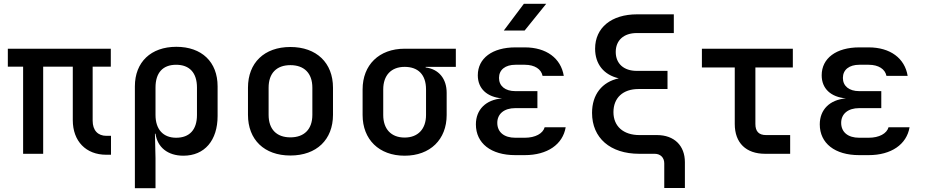

<svg xmlns="http://www.w3.org/2000/svg" viewBox="-20 -805 4840 1005"><path d="M561 5V-94H537C492 -94 465 -123 465 -173V-456H560V-550H21V-456H101V0H206V-456H361V-176C361 -66 430 5 536 5Z M903 -560C770 -560 686 -480 686 -353V180H794V23L791 -105H794C804 -34 858 10 940 10C1051 10 1119 -70 1119 -198V-353C1119 -481 1036 -560 903 -560ZM1011 -203C1011 -126 972 -84 902 -84C834 -84 794 -128 794 -203V-347C794 -424 832 -466 902 -466C972 -466 1011 -424 1011 -347Z M1500 9C1637 9 1723 -74 1723 -204V-346C1723 -476 1637 -559 1500 -559C1363 -559 1278 -476 1278 -346V-204C1278 -74 1363 9 1500 9ZM1500 -86C1428 -86 1386 -128 1386 -204V-346C1386 -422 1428 -464 1500 -464C1572 -464 1615 -422 1615 -346V-204C1615 -128 1572 -86 1500 -86Z M2366 -550H2098C1964 -550 1878 -465 1878 -337V-203C1878 -75 1964 10 2098 10C2232 10 2318 -75 2318 -203V-319C2318 -393 2277 -443 2208 -452V-455H2366ZM2210 -203C2210 -130 2168 -85 2098 -85C2027 -85 1986 -130 1986 -203V-337C1986 -410 2027 -455 2098 -455C2168 -455 2210 -415 2210 -337Z M2722 -785 2617 -645H2726L2839 -785ZM2831 -139C2822 -106 2782 -84 2727 -84H2677C2619 -84 2583 -113 2583 -162C2583 -209 2619 -239 2677 -239H2793V-328H2677C2624 -328 2592 -355 2592 -397C2592 -440 2625 -466 2678 -466H2727C2779 -466 2813 -443 2820 -408H2931C2916 -500 2840 -557 2727 -557H2678C2557 -557 2481 -500 2481 -411C2481 -341 2529 -297 2608 -290C2523 -283 2471 -231 2471 -154C2471 -55 2550 7 2677 7H2727C2845 7 2926 -49 2941 -139Z M3327 -98C3243 -98 3191 -144 3191 -218C3191 -293 3241 -339 3322 -339H3474V-434H3313C3245 -434 3203 -472 3203 -533C3203 -594 3245 -632 3313 -632H3507V-730H3315C3180 -730 3095 -660 3095 -550C3095 -469 3141 -413 3219 -395C3131 -376 3079 -310 3079 -214C3079 -83 3174 0 3326 0H3407C3437 0 3457 20 3457 50V179H3565V44C3565 -43 3509 -98 3419 -98Z M4116 0V-98H3990C3952 -98 3934 -117 3934 -156V-452H4130V-550H3654V-452H3826V-156C3826 -57 3885 0 3985 0Z M4631 -139C4622 -106 4582 -84 4527 -84H4477C4419 -84 4383 -113 4383 -162C4383 -209 4419 -239 4477 -239H4593V-328H4477C4424 -328 4392 -355 4392 -397C4392 -440 4425 -466 4478 -466H4527C4579 -466 4613 -443 4620 -408H4731C4716 -500 4640 -557 4527 -557H4478C4357 -557 4281 -500 4281 -411C4281 -341 4329 -297 4408 -290C4323 -283 4271 -231 4271 -154C4271 -55 4350 7 4477 7H4527C4645 7 4726 -49 4741 -139Z"/></svg>

Font: Tekne LDO SemiBold
Style: Regular
Weight: 600
Monospace: yes
Designer: Alessio Laiso, Mario Rullo, Paolo Rosset
Foundry: Alessio Laiso
Version: Version 1.000;hotconv 1.0.109;makeotfexe 2.5.65596